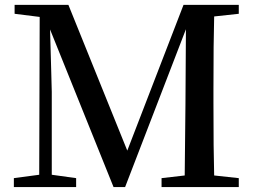

<svg xmlns="http://www.w3.org/2000/svg" viewBox="-20 -757 1032 777"><path d="M946.3 -701.2 846.7 -690.4Q843.8 -591.8 843.8 -393.6V-342.8Q843.8 -144.5 846.7 -46.9L946.3 -36.1V0H633.8V-36.1L727.5 -46.9Q728.5 -110.4 729.5 -237.3Q730.5 -302.7 730.5 -334L732.4 -638.7L486.3 0H439.5L182.6 -637.7Q183.6 -582 187.5 -461.9Q189.5 -394.5 189.5 -385.7V-49.8L288.1 -36.1V0H36.1V-36.1L138.7 -49.8L140.6 -688.5L39.1 -701.2V-737.3H256.8L495.1 -147.5L722.7 -737.3H946.3Z"/></svg>

Font: GenYoMin JP SemiBold
Style: Regular
Weight: 600
Version: Version 1.001;PS 1;hotconv 16.6.51;makeotf.lib2.5.65220 DEVE